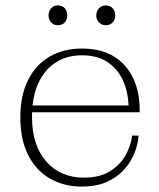

<svg xmlns="http://www.w3.org/2000/svg" viewBox="-20 -680 586 708"><path d="M282 8Q215 8 163.5 -22Q112 -52 83.5 -109Q55 -166 55 -247Q55 -328 83.5 -385Q112 -442 163.5 -471.5Q215 -501 282 -501V-476Q227 -476 185.5 -449.5Q144 -423 121 -372.5Q98 -322 98 -249Q98 -144 150.5 -84.5Q203 -25 289 -25Q350 -25 388 -50Q426 -75 445 -111Q464 -147 467 -180H491Q489 -149 476 -116Q463 -83 438 -55Q413 -27 374.5 -9.5Q336 8 282 8ZM81 -266V-291H454L495 -275V-266ZM454 -291Q452 -344 432.5 -385.5Q413 -427 376 -451.5Q339 -476 282 -476V-501Q352 -501 399 -472.5Q446 -444 470.5 -393Q495 -342 495 -275ZM370 -587Q355 -587 345 -597.5Q335 -608 335 -623Q335 -639 345 -649.5Q355 -660 370 -660Q386 -660 395.5 -649.5Q405 -639 405 -623Q405 -608 395.5 -597.5Q386 -587 370 -587ZM193 -587Q178 -587 168.5 -597.5Q159 -608 159 -623Q159 -639 168.5 -649.5Q178 -660 193 -660Q210 -660 219 -649.5Q228 -639 228 -623Q228 -608 219 -597.5Q210 -587 193 -587Z"/></svg>

Font: Montagu Slab 144pt ExtraLight
Style: Regular
Weight: 250
Version: Version 1.000